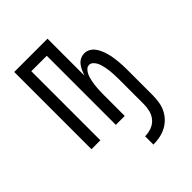

<svg xmlns="http://www.w3.org/2000/svg" viewBox="-207 -621 914 914"><g transform="rotate(-45 250.0 -163.5)"><path d="M280 193V137Q302 137 323 129.5Q344 122 358.5 105.5Q373 89 378.5 67.5Q384 46 384 24V-144Q384 -154 383.5 -164.5Q383 -175 382.5 -185.5Q382 -196 380.5 -206.5Q379 -217 377 -227.5Q375 -238 372 -248Q369 -258 364 -267.5Q359 -277 350.5 -284.5Q342 -292 332 -292Q321 -292 313 -284.5Q305 -277 300 -267.5Q295 -258 292 -248Q289 -238 287 -227.5Q285 -217 283.5 -206.5Q282 -196 281.5 -185.5Q281 -175 280.5 -164.5Q280 -154 280 -144V0H220V-465H116V0H56V-520H280V-272Q285 -286 291 -299Q297 -312 305.5 -323Q314 -334 327 -340.5Q340 -347 354 -347Q370 -347 383.5 -339.5Q397 -332 406 -319.5Q415 -307 421 -293Q427 -279 431 -264.5Q435 -250 437.5 -235Q440 -220 441.5 -204.5Q443 -189 443.5 -174Q444 -159 444 -144V24Q444 46 440.5 68.5Q437 91 427.5 111Q418 131 402 147.5Q386 164 366.5 174Q347 184 325 188.5Q303 193 280 193Z"/></g></svg>

Font: Iosevka Custom Light
Style: Regular
Weight: 300
Monospace: yes
Designer: Belleve Invis
Foundry: Belleve Invis
Version: Version 27.3.5